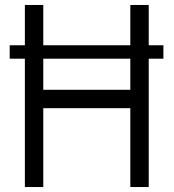

<svg xmlns="http://www.w3.org/2000/svg" viewBox="-20 -752 698 772"><path d="M19 -516V-570H80V-732H154V-570H504V-732H578V-570H637V-516H578V0H504V-317H154V0H80V-516ZM154 -391H504V-516H154Z"/></svg>

Font: Mina
Style: Regular
Weight: 400
Version: Version 1.000